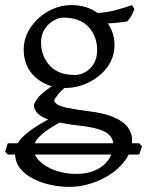

<svg xmlns="http://www.w3.org/2000/svg" viewBox="-44 -489 577 753"><path d="M229 244Q194 244 157 236.5Q120 229 88 213Q56 197 35.5 172Q15 147 15 111Q15 94 25.5 73.5Q36 53 68 28Q100 3 163 -30Q163 -30 172.5 -29Q182 -28 191.5 -24.5Q201 -21 202 -15Q150 13 126 33Q102 53 95 67Q88 81 88 93Q88 120 111.5 143Q135 166 173 179.5Q211 193 255 193Q321 193 360.5 160Q400 127 400 76Q400 59 388 44Q376 29 344.5 18.5Q313 8 253 2Q189 -6 153.5 -17.5Q118 -29 103.5 -44.5Q89 -60 89 -75Q89 -84 104.5 -105Q120 -126 177 -163L246 -171Q202 -142 185.5 -121Q169 -100 169 -96Q169 -88 179 -80.5Q189 -73 216 -67Q243 -61 294 -54Q365 -46 404 -28.5Q443 -11 458.5 12Q474 35 474 59Q474 99 452 132.5Q430 166 394 191Q358 216 314.5 230Q271 244 229 244ZM483 -454Q478 -440 472.5 -429Q467 -418 455 -405Q429 -401 402 -398.5Q375 -396 333 -397L311 -436Q375 -439 413 -450Q451 -461 474 -469ZM212 -144Q142 -144 95.5 -185.5Q49 -227 49 -294Q49 -342 76.5 -382Q104 -422 146.5 -445.5Q189 -469 237 -469Q285 -469 323 -448Q361 -427 383 -391Q405 -355 405 -313Q405 -264 377 -226Q349 -188 304.5 -166Q260 -144 212 -144ZM203 -420Q188 -420 167.5 -409Q147 -398 132 -376Q117 -354 117 -322Q117 -271 150 -233Q183 -195 251 -195Q271 -195 291 -206.5Q311 -218 324 -239.5Q337 -261 337 -293Q337 -346 303.5 -383Q270 -420 203 -420ZM502 117H-13L-24 106Q-21 99 -19 90Q-17 81 -13 73H502L513 85Z"/></svg>

Font: ChillKai
Style: Regular
Weight: 400
Designer: ChillType
Foundry: 寒蝉字型
Version: Version 2.000